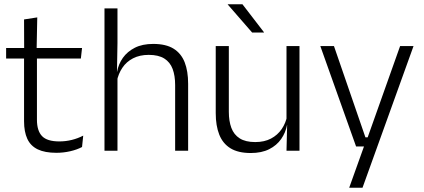

<svg xmlns="http://www.w3.org/2000/svg" viewBox="-20 -702 1972 894"><path d="M242.5 9.5Q189 9.5 155.8 -6.5Q122.5 -22.5 107.2 -55.5Q92 -88.5 92 -137.5V-455.5H152V-144.5Q152 -93 175.8 -68.2Q199.5 -43.5 256 -43.5Q286 -43.5 314.2 -50.5Q342.5 -57.5 367.5 -70.5L362 -17.5Q338.5 -5 307 2.2Q275.5 9.5 242.5 9.5ZM8.5 -429.5V-478.5H362L356.5 -429.5ZM92.5 -471.5 92 -611.5 153.5 -621 150.5 -471.5Z M795.5 0V-306Q795.5 -349.5 783.8 -381Q772 -412.5 745 -429.5Q718 -446.5 672.5 -446.5Q630.5 -446.5 599.5 -430.5Q568.5 -414.5 549.8 -386.5Q531 -358.5 524 -323L508.5 -367.5H525Q531.5 -403.5 552.2 -432.8Q573 -462 608 -479.8Q643 -497.5 693.5 -497.5Q752.5 -497.5 788 -475.5Q823.5 -453.5 839.8 -412.2Q856 -371 856 -312V0ZM466.5 0V-663H527V-501L524.5 -361L527 -356V0Z M1045.5 -487.5V-181.5Q1045.5 -138.5 1057.2 -106.8Q1069 -75 1096 -57.8Q1123 -40.5 1168.5 -40.5Q1211 -40.5 1241.8 -56.8Q1272.5 -73 1291.8 -101.2Q1311 -129.5 1317.5 -164.5L1330 -120H1316.5Q1310 -84.5 1289.2 -54.8Q1268.5 -25 1233.2 -7.2Q1198 10.5 1147.5 10.5Q1089 10.5 1053.2 -11.5Q1017.5 -33.5 1001 -75Q984.5 -116.5 984.5 -175.5V-487.5ZM1374.5 -487.5V0H1314L1317 -120.5L1314 -123.5V-487.5ZM1109 -682 1209 -552V-550.5H1154L1040.5 -681V-682Z M1718.5 -62.5 1687 -48.5 1843 -487.5H1905.5L1668 172H1606L1683 -43L1708.5 -20H1638L1471.5 -487.5H1535L1681.5 -62.5Z"/></svg>

Font: Anek Tamil Medium Light
Style: Regular
Weight: 300
Version: Version 1.003